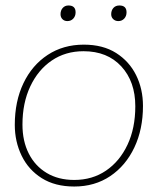

<svg xmlns="http://www.w3.org/2000/svg" viewBox="-20 -672 576 701"><path d="M251 9Q181 9 132.5 -21.5Q84 -52 59 -103.5Q34 -155 34 -216Q34 -302 65.5 -368Q97 -434 154 -471.5Q211 -509 286 -509Q356 -509 404 -478.5Q452 -448 477 -397.5Q502 -347 502 -285Q502 -200 470.5 -133.5Q439 -67 382.5 -29Q326 9 251 9ZM251 -15Q317 -15 367 -49Q417 -83 445.5 -143.5Q474 -204 474 -284Q474 -374 423 -429.5Q372 -485 285 -485Q219 -485 169 -451Q119 -417 90.5 -356.5Q62 -296 62 -217Q62 -157 85 -111.5Q108 -66 150.5 -40.5Q193 -15 251 -15ZM412 -595Q401 -595 393.5 -602Q386 -609 386 -620Q386 -634 394 -643Q402 -652 416 -652Q442 -652 442 -627Q442 -613 433.5 -604Q425 -595 412 -595ZM226 -595Q215 -595 208 -602Q201 -609 201 -620Q201 -634 209 -643Q217 -652 230 -652Q256 -652 256 -627Q256 -613 247.5 -604Q239 -595 226 -595Z"/></svg>

Font: Prodigy Sans ExtraLight
Style: Italic
Weight: 200
Italic angle: -13°
Designer: Wei Huang
Foundry: Wei Huang
Version: Version 1.003; ttfautohint (v1.8.3)